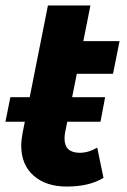

<svg xmlns="http://www.w3.org/2000/svg" viewBox="-25 -677 467 705"><path d="M214 -190Q212 -182 212 -168Q212 -116 268 -116Q300 -116 332 -135L355 -24Q303 8 220 8Q144 8 98.5 -32Q53 -72 53 -142Q53 -162 58 -189L151 -657H307L281 -526H414L390 -406H257ZM13 -320H361L344 -230H-5Z"/></svg>

Font: Montserrat Alternates
Style: Bold Italic
Weight: 700
Italic angle: -11.3°
Designer: Julieta Ulanovsky
Foundry: Julieta Ulanovsky
Version: Version 7.200